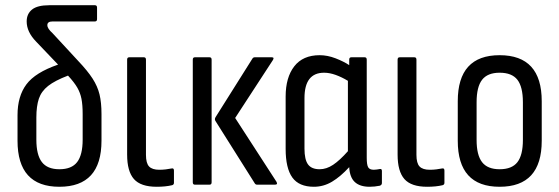

<svg xmlns="http://www.w3.org/2000/svg" viewBox="-20 -706 2138 734"><path d="M207 8Q47 8 47 -168V-266Q47 -338 81 -383.5Q115 -429 202 -459L118 -547Q82 -584 82 -624Q82 -653 102.5 -669.5Q123 -686 168 -686H343Q351 -686 351 -677V-633Q351 -624 343 -624H181Q161 -624 161 -610Q161 -603 166 -595.5Q171 -588 181 -579L279 -473Q315 -435 334 -405.5Q353 -376 360.5 -345Q368 -314 368 -270V-168Q368 8 207 8ZM119 -172Q119 -114 140 -86.5Q161 -59 207 -59Q254 -59 275 -86.5Q296 -114 296 -172V-270Q296 -305 291.5 -328Q287 -351 275.5 -371Q264 -391 240 -417Q190 -398 164 -377.5Q138 -357 128.5 -328.5Q119 -300 119 -257Z M579 8Q518 8 492 -21.5Q466 -51 466 -115V-478Q466 -487 474 -487H530Q538 -487 538 -478V-114Q538 -82 550 -69.5Q562 -57 589 -57Q602 -57 614 -58.5Q626 -60 636 -62Q645 -64 645 -54V-7Q645 0 638 2Q613 8 579 8Z M963 0Q957 0 954 -5L804 -243Q799 -250 804 -258L945 -482Q948 -487 954 -487H1019Q1030 -487 1023 -476L879 -255L1037 -11Q1043 0 1031 0ZM725 0Q717 0 717 -9V-478Q717 -487 725 -487H781Q789 -487 789 -478V-9Q789 0 781 0Z M1180 8Q1123 8 1097.5 -27.5Q1072 -63 1072 -137V-337Q1072 -410 1105 -452.5Q1138 -495 1202 -495Q1232 -495 1263 -483Q1294 -471 1315 -457V-478Q1315 -487 1323 -487H1374Q1382 -487 1382 -478V-103Q1382 -76 1387.5 -66.5Q1393 -57 1409 -57Q1415 -57 1421 -58Q1427 -59 1433 -60Q1440 -61 1440 -52V-6Q1440 1 1432 4Q1412 8 1393 8Q1356 8 1336.5 -10Q1317 -28 1315 -67Q1282 -31 1249.5 -11.5Q1217 8 1180 8ZM1144 -138Q1144 -96 1157.5 -77.5Q1171 -59 1202 -59Q1228 -59 1253.5 -76Q1279 -93 1310 -128V-397Q1287 -411 1263.5 -419.5Q1240 -428 1219 -428Q1144 -428 1144 -331Z M1613 8Q1552 8 1526 -21.5Q1500 -51 1500 -115V-478Q1500 -487 1508 -487H1564Q1572 -487 1572 -478V-114Q1572 -82 1584 -69.5Q1596 -57 1623 -57Q1636 -57 1648 -58.5Q1660 -60 1670 -62Q1679 -64 1679 -54V-7Q1679 0 1672 2Q1647 8 1613 8Z M1890 8Q1730 8 1730 -168V-319Q1730 -495 1890 -495Q2051 -495 2051 -319V-168Q2051 8 1890 8ZM1890 -59Q1937 -59 1958 -86Q1979 -113 1979 -171V-315Q1979 -374 1958 -401Q1937 -428 1890 -428Q1844 -428 1823 -401Q1802 -374 1802 -315V-171Q1802 -113 1823 -86Q1844 -59 1890 -59Z"/></svg>

Font: Sofia Sans Cond
Style: Regular
Weight: 400
Width: 3
Designer: Botio Nikoltchev, Ani Petrova
Foundry: lettersoup
Version: Version 4.100; ttfautohint (v1.8.3)